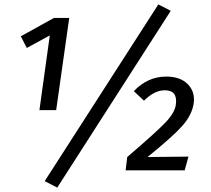

<svg xmlns="http://www.w3.org/2000/svg" viewBox="-20 -770 954 868"><path d="M731 -423.8Q795.9 -423.8 829.6 -388.7Q863.3 -353.5 855.5 -301.8Q847.7 -251 805.7 -202.6Q763.2 -154.3 647 -60.1L832 -62L814.9 0H547.9L555.2 -60.1Q689 -174.8 729.5 -217.8Q770 -260.7 774.9 -296.4Q784.2 -362.8 724.1 -361.8Q678.2 -361.8 630.9 -314.9L585 -357.9Q647.9 -423.8 731 -423.8ZM233.9 -272H158.2L205.1 -609.9L101.1 -553.2L74.2 -606L224.1 -689H293ZM752 -721.2 238.8 78.1 182.1 48.8 695.8 -750Z"/></svg>

Font: FiraSans-Italic
Style: Italic
Weight: 400
Italic angle: -8°
Designer: Carrois Corporate & Edenspiekermann AG
Foundry: Carrois Corporate GbR & Edenspiekermann AG
Version: Version 3.106;PS 003.106;hotconv 1.0.70;makeotf.lib2.5.58329